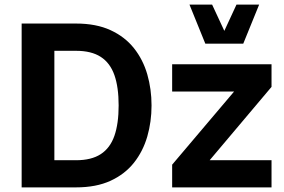

<svg xmlns="http://www.w3.org/2000/svg" viewBox="-20 -811 1230 831"><path d="M635.9 -354.6Q635.9 -425.1 617.5 -489.1Q599 -553.1 559.7 -602.5Q520.3 -652 458.3 -680.5Q396.2 -709.1 309.2 -709.1H73.7V0H309.2Q396.2 0 458.3 -28.5Q520.3 -57 559.7 -106.6Q599 -156.3 617.5 -220.3Q635.9 -284.2 635.9 -354.6ZM493.5 -354.6Q493.5 -275.7 475.1 -222.9Q456.6 -170.2 416.1 -143.9Q375.6 -117.5 309.2 -117.5H215.3V-591.1H309.2Q375.6 -591.1 416.1 -564.8Q456.6 -538.6 475.1 -486.2Q493.5 -433.8 493.5 -354.6ZM725.1 -414.7H993.1L725.1 -98.3V0H1155.2V-117.7H887.6L1155.2 -435V-532.8H725.1ZM800.1 -791 868.7 -621.9H1032.8L1101.6 -791H1003.5L950.9 -677.4L898.1 -791Z"/></svg>

Font: Estedad-FD VF
Style: Regular
Weight: 100
Designer: Amin Abedi
Version: Version 7.3